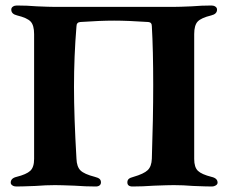

<svg xmlns="http://www.w3.org/2000/svg" viewBox="-20 -675 830 698"><path d="M19 0ZM19 -11Q19 -27 40 -32Q76 -41 90 -54Q104 -67 104 -97V-551Q104 -583 91.5 -596.5Q79 -610 42 -619Q21 -624 21 -640Q21 -647 27 -651Q33 -655 41 -655Q78 -655 114 -652Q160 -650 178 -650H398H612Q631 -650 677 -652Q713 -655 749 -655Q757 -655 763 -651Q769 -647 769 -640Q769 -624 748 -619Q711 -610 698.5 -596.5Q686 -583 686 -551V-97Q686 -67 699.5 -54Q713 -41 749 -32Q771 -27 771 -11Q771 -5 764.5 -1Q758 3 751 3Q730 3 682 1Q645 -2 612 -2Q592 -2 540 0Q498 3 462 3Q443 3 443 -12Q443 -20 448 -24.5Q453 -29 465 -32Q503 -43 517 -56.5Q531 -70 532 -98Q537 -245 537 -366Q537 -493 532 -580Q532 -594 519 -595Q444 -600 395 -600Q344 -600 272 -595Q258 -594 258 -579Q249 -471 249 -359Q249 -251 258 -98Q259 -69 272.5 -55.5Q286 -42 325 -32Q337 -29 342 -24.5Q347 -20 347 -12Q347 -5 342 -1Q337 3 328 3Q292 3 251 0Q199 -2 180 -2Q147 -2 109 1Q59 3 39 3Q31 3 25 -1Q19 -5 19 -11Z"/></svg>

Font: EB Garamond
Style: Bold
Weight: 700
Designer: Georg Duffner and Octavio Pardo
Foundry: Georg Duffner
Version: Version 1.000; ttfautohint (v1.6)